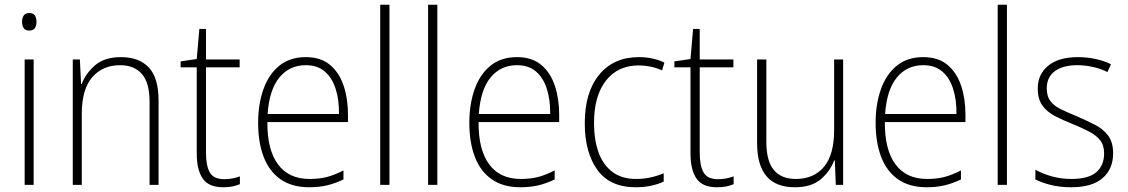

<svg xmlns="http://www.w3.org/2000/svg" viewBox="-20 -780 4758 810"><path d="M103 -725Q121 -725 127.5 -714.5Q134 -704 134 -688Q134 -672 127 -661.5Q120 -651 103 -651Q87 -651 80 -661.5Q73 -672 73 -688Q73 -704 80 -714.5Q87 -725 103 -725ZM122 -529V0H84V-529Z M490 -539Q567 -539 608 -495Q649 -451 649 -356V0H611V-351Q611 -431 578.5 -468Q546 -505 487 -505Q413 -505 369 -454Q325 -403 325 -300V0H287V-529H317L322 -426H325Q341 -470 381 -504.5Q421 -539 490 -539Z M926 -24Q945 -24 962 -27.5Q979 -31 992 -36V-3Q978 3 961 6.5Q944 10 921 10Q861 10 835.5 -26.5Q810 -63 810 -133V-496H742V-521L810 -531L821 -658H849V-529H991V-496H849V-135Q849 -80 865.5 -52Q882 -24 926 -24Z M1270 -539Q1333 -539 1372 -506.5Q1411 -474 1429.5 -419Q1448 -364 1448 -297V-265H1108Q1107 -149 1152.5 -87Q1198 -25 1286 -25Q1326 -25 1358 -33Q1390 -41 1429 -61V-23Q1396 -7 1361.5 1.5Q1327 10 1285 10Q1211 10 1163 -24Q1115 -58 1092 -119Q1069 -180 1069 -262Q1069 -341 1091.5 -404Q1114 -467 1158.5 -503Q1203 -539 1270 -539ZM1270 -505Q1201 -505 1158.5 -453Q1116 -401 1109 -299H1410Q1411 -358 1396 -405Q1381 -452 1350 -478.5Q1319 -505 1270 -505Z M1623 0H1584V-760H1623Z M1825 0H1786V-760H1825Z M2161 -539Q2224 -539 2263 -506.5Q2302 -474 2320.5 -419Q2339 -364 2339 -297V-265H1999Q1998 -149 2043.5 -87Q2089 -25 2177 -25Q2217 -25 2249 -33Q2281 -41 2320 -61V-23Q2287 -7 2252.5 1.5Q2218 10 2176 10Q2102 10 2054 -24Q2006 -58 1983 -119Q1960 -180 1960 -262Q1960 -341 1982.5 -404Q2005 -467 2049.5 -503Q2094 -539 2161 -539ZM2161 -505Q2092 -505 2049.5 -453Q2007 -401 2000 -299H2301Q2302 -358 2287 -405Q2272 -452 2241 -478.5Q2210 -505 2161 -505Z M2662 10Q2553 10 2500 -63.5Q2447 -137 2447 -260Q2447 -391 2508 -465Q2569 -539 2675 -539Q2735 -539 2783 -516L2773 -483Q2749 -494 2724 -499Q2699 -504 2675 -504Q2586 -504 2536 -439.5Q2486 -375 2486 -261Q2486 -192 2504.5 -139Q2523 -86 2562.5 -55.5Q2602 -25 2664 -25Q2695 -25 2724.5 -31.5Q2754 -38 2780 -49V-14Q2757 -3 2727 3.5Q2697 10 2662 10Z M3009 -24Q3028 -24 3045 -27.5Q3062 -31 3075 -36V-3Q3061 3 3044 6.5Q3027 10 3004 10Q2944 10 2918.5 -26.5Q2893 -63 2893 -133V-496H2825V-521L2893 -531L2904 -658H2932V-529H3074V-496H2932V-135Q2932 -80 2948.5 -52Q2965 -24 3009 -24Z M3537 -529V0H3506L3502 -103H3499Q3483 -59 3443.5 -24.5Q3404 10 3333 10Q3174 10 3174 -176V-529H3213V-182Q3213 -101 3244.5 -63Q3276 -25 3337 -25Q3413 -25 3456 -76Q3499 -127 3499 -232V-529Z M3875 -539Q3938 -539 3977 -506.5Q4016 -474 4034.5 -419Q4053 -364 4053 -297V-265H3713Q3712 -149 3757.5 -87Q3803 -25 3891 -25Q3931 -25 3963 -33Q3995 -41 4034 -61V-23Q4001 -7 3966.5 1.5Q3932 10 3890 10Q3816 10 3768 -24Q3720 -58 3697 -119Q3674 -180 3674 -262Q3674 -341 3696.5 -404Q3719 -467 3763.5 -503Q3808 -539 3875 -539ZM3875 -505Q3806 -505 3763.5 -453Q3721 -401 3714 -299H4015Q4016 -358 4001 -405Q3986 -452 3955 -478.5Q3924 -505 3875 -505Z M4228 0H4189V-760H4228Z M4676 -133Q4676 -67 4631.5 -28.5Q4587 10 4499 10Q4451 10 4412 0Q4373 -10 4348 -23V-64Q4380 -46 4419 -35.5Q4458 -25 4499 -25Q4572 -25 4605 -53.5Q4638 -82 4638 -133Q4638 -167 4621.5 -188Q4605 -209 4575.5 -224.5Q4546 -240 4507 -256Q4464 -273 4430.5 -290.5Q4397 -308 4377.5 -335Q4358 -362 4358 -407Q4358 -467 4402.5 -503Q4447 -539 4526 -539Q4567 -539 4603 -531Q4639 -523 4667 -509L4652 -476Q4627 -489 4593 -497Q4559 -505 4525 -505Q4465 -505 4430.5 -480Q4396 -455 4396 -407Q4396 -374 4411.5 -353.5Q4427 -333 4456 -319Q4485 -305 4524 -289Q4565 -271 4599.5 -253.5Q4634 -236 4655 -208Q4676 -180 4676 -133Z"/></svg>

Font: Noto Sans Khmer SemiCondensed ExtraLight
Style: Regular
Weight: 200
Width: 4
Designer: Danh Hong and the Monotype Design Team
Foundry: Monotype Imaging Inc.
Version: Version 2.004; ttfautohint (v1.8.4.7-5d5b)